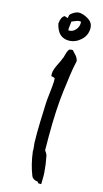

<svg xmlns="http://www.w3.org/2000/svg" viewBox="-133 -874 508 951"><g transform="rotate(15 121.0 -398.5)"><path d="M186 36.1Q186 36.1 171.4 36.1Q170.9 35.6 168.5 33Q166 30.3 165 28.3Q154.8 28.3 145.5 22.7Q136.2 17.1 132.8 7.8Q111.8 -43.9 103.5 -111.8Q104 -114.7 104 -120.6Q104 -127.4 100.6 -153.8Q100.6 -162.6 100.3 -180.2Q100.1 -197.8 100.1 -206.1Q100.1 -223.6 101.1 -258.8Q102.1 -274.4 102.8 -304.2Q103.5 -334 104.7 -356.9Q106 -379.9 108.9 -402.3Q115.2 -456.1 115.2 -473.1Q115.2 -483.4 114.7 -487.8Q109.4 -491.7 95.7 -493.7Q94.7 -500.5 94.7 -503.9Q94.7 -517.6 100.1 -532Q105.5 -546.4 114 -563.2Q122.6 -580.1 126 -589.4Q130.4 -596.7 134.5 -614.3Q138.7 -631.8 144.5 -639.6Q146.5 -643.1 149.4 -644.3Q152.3 -645.5 158.2 -645.8Q164.1 -646 165 -646Q167.5 -643.1 174.6 -635.5Q181.6 -627.9 185.3 -623.8Q189 -619.6 192.9 -612.3Q196.8 -605 197.8 -597.7Q193.4 -579.6 189.7 -557.9Q186 -536.1 183.8 -520.5Q181.6 -504.9 178.5 -479.5Q175.3 -454.1 173.3 -440.9Q160.6 -342.8 160.6 -203.6Q160.6 -191.4 160.9 -167.2Q161.1 -143.1 161.1 -130.9Q162.1 -129.4 165.8 -124Q169.4 -118.7 171.4 -115Q173.3 -111.3 174.3 -106.9Q183.1 -64 186 -22Q186.5 -17.1 186.5 -6.8Q186.5 -1 186.3 10.3Q186 21.5 186 27.3ZM80.1 -710.9Q67.4 -729.5 62 -754.4Q64.9 -788.6 82.5 -797.9Q84 -797.9 100.1 -792.5Q100.6 -794.4 101.1 -798.6Q101.6 -802.7 101.8 -804.9Q102.1 -807.1 103.8 -810.1Q105.5 -813 107.9 -814.9Q129.9 -833 147.9 -833Q152.8 -833 155.3 -832.5Q180.7 -828.1 201.2 -813Q221.7 -797.9 221.7 -773.4Q221.7 -735.8 194.6 -711.2Q167.5 -686.5 133.8 -686Q99.6 -686 80.1 -710.9ZM168 -792Q165 -793 160.2 -793Q154.3 -793 147.7 -790.8Q141.1 -788.6 133.5 -785.2Q126 -781.7 121.6 -780.3V-777.3Q121.6 -771.5 119.6 -760.3Q117.7 -749 117.7 -743.2Q117.7 -740.2 118.7 -734.4H123Q141.1 -734.4 154.8 -750Q168.5 -765.6 168.5 -784.7Q168.5 -789.6 168 -792Z"/></g></svg>

Font: Avessa
Style: Medium
Weight: 500
Designer: Arman Khorramak
Foundry: Arman Khorramak
Version: Version 1.000; ttfautohint (v1.8.1)